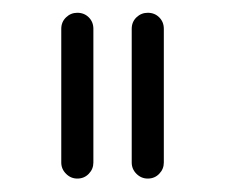

<svg xmlns="http://www.w3.org/2000/svg" viewBox="-20 -732 344 293"><path d="M98 -459.5Q88 -459.5 80.8 -466.8Q73.5 -474 73.5 -484V-688Q73.5 -698.5 80.8 -705.5Q88 -712.5 98 -712.5Q108.5 -712.5 115.5 -705.5Q122.5 -698.5 122.5 -688V-484Q122.5 -474 115.5 -466.8Q108.5 -459.5 98 -459.5ZM205.5 -459.5Q195.5 -459.5 188.2 -466.8Q181 -474 181 -484V-688Q181 -698.5 188.2 -705.5Q195.5 -712.5 205.5 -712.5Q216 -712.5 223 -705.5Q230 -698.5 230 -688V-484Q230 -474 223 -466.8Q216 -459.5 205.5 -459.5Z"/></svg>

Font: Jura Light
Style: Regular
Weight: 400
Version: Version 5.106